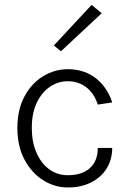

<svg xmlns="http://www.w3.org/2000/svg" viewBox="-20 -776 549 806"><path d="M265 11Q209.5 11 161 -19.5Q112.5 -50 82.8 -106Q53 -162 53 -238.5Q53 -316 82.8 -371.2Q112.5 -426.5 161 -456Q209.5 -485.5 265 -485.5Q302 -485.5 332.2 -474.8Q362.5 -464 385.8 -444.8Q409 -425.5 425.5 -400.2Q442 -375 451 -346L390.5 -337Q376 -383 343 -409Q310 -435 264 -435Q225 -435 190.8 -412.5Q156.5 -390 135 -346.2Q113.5 -302.5 113.5 -238.5Q113.5 -180.5 132.8 -135.8Q152 -91 186 -65.8Q220 -40.5 264 -40.5Q324.5 -40.5 357.5 -70.5Q390.5 -100.5 390.5 -155H451Q451 -106 427.5 -68.5Q404 -31 362 -10Q320 11 265 11ZM236 -561 206 -585 364.5 -755.5 407 -720.5Z"/></svg>

Font: Karla Light
Style: Regular
Weight: 300
Designer: Jonathan Pinhorn
Version: Version 2.004;gftools[0.9.33]